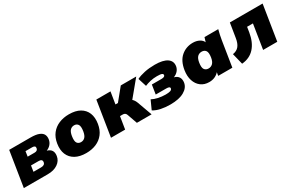

<svg xmlns="http://www.w3.org/2000/svg" viewBox="92 -1463 3614 2421"><g transform="rotate(-30 1899.0 -252.0)"><path d="M14 0 95 -510H405Q484 -510 527 -492.5Q570 -475 585 -444.5Q600 -414 593 -373Q587 -336 562.5 -307.5Q538 -279 500 -264Q592 -239 576 -142Q566 -78 509 -39Q452 0 363 0ZM254 -319H355Q399 -319 405 -356Q408 -376 397 -384.5Q386 -393 363 -393H265ZM222 -117H332Q388 -117 394 -158Q401 -202 345 -202H235Z M645 0ZM919 12Q824 12 761 -23.5Q698 -59 671.5 -123.5Q645 -188 659 -275Q672 -357 715 -412Q758 -467 824 -494.5Q890 -522 970 -522Q1066 -522 1128 -486.5Q1190 -451 1216 -387Q1242 -323 1228 -235Q1215 -153 1172.5 -98Q1130 -43 1065 -15.5Q1000 12 919 12ZM930 -141Q965 -141 988.5 -165.5Q1012 -190 1021 -245Q1032 -315 1013 -342Q994 -369 958 -369Q923 -369 899.5 -345Q876 -321 867 -265Q856 -195 874.5 -168Q893 -141 930 -141Z M1283 0 1364 -510H1570L1542 -336H1578L1720 -510H1945L1754 -279Q1769 -266 1779.5 -249Q1790 -232 1797 -213L1874 0H1660L1609 -144Q1602 -164 1589 -172Q1576 -180 1559 -180H1518L1489 0Z M2143 12Q2071 12 2008 -1Q1945 -14 1900 -42L1958 -170Q1992 -151 2045.5 -139Q2099 -127 2153 -127Q2198 -127 2221 -134.5Q2244 -142 2248 -161Q2254 -190 2199 -190H2044L2065 -324H2205Q2253 -324 2258 -349Q2261 -365 2243.5 -374Q2226 -383 2173 -383Q2121 -383 2075.5 -372.5Q2030 -362 1993 -346L1954 -469Q2001 -493 2070 -507.5Q2139 -522 2220 -522Q2341 -522 2398.5 -482Q2456 -442 2445 -371Q2439 -335 2414.5 -307Q2390 -279 2351 -264Q2398 -251 2417 -219Q2436 -187 2429 -142Q2418 -72 2344 -30Q2270 12 2143 12Z M2499 0ZM2709 12Q2639 12 2590 -25Q2541 -62 2520 -127Q2499 -192 2512 -275Q2532 -400 2604 -461Q2676 -522 2774 -522Q2826 -522 2866 -501Q2906 -480 2919 -446L2939 -510H3139Q3129 -474 3121.5 -437.5Q3114 -401 3108 -365L3050 0H2844L2852 -49Q2828 -21 2791.5 -4.5Q2755 12 2709 12ZM2787 -141Q2823 -141 2848 -165.5Q2873 -190 2882 -245Q2893 -315 2873 -342Q2853 -369 2815 -369Q2778 -369 2753.5 -345Q2729 -321 2720 -265Q2709 -195 2729 -168Q2749 -141 2787 -141Z M3182 18 3142 -144Q3201 -153 3232.5 -192Q3264 -231 3275 -305L3308 -510H3785L3704 0H3498L3554 -354H3469L3457 -278Q3435 -145 3366 -68.5Q3297 8 3182 18Z"/></g></svg>

Font: Winston Black
Style: Italic
Weight: 900
Italic angle: -9°
Designer: Original fonts by Vernon Adams / Changes by Cristiano Sobral
Foundry: VOriginal fonts by Vernon Adams / Changes by Cristiano Sobral
Version: Version 2.503;July 17, 2020;FontCreator 13.0.0.2655 64-bit